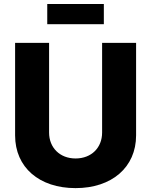

<svg xmlns="http://www.w3.org/2000/svg" viewBox="-20 -945 767 974"><path d="M363.3 9.3C546.4 9.3 670.4 -95.7 670.4 -258.3V-727.5H498V-272.5C498 -195.8 443.8 -141.1 363.3 -141.1C283.7 -141.1 229 -195.8 229 -272.5V-727.5H56.6V-258.3C56.6 -95.7 179.2 9.3 363.3 9.3ZM506.8 -924.8H219.7V-822.3H506.8Z"/></svg>

Font: Inter ExtraBold
Style: Regular
Weight: 800
Designer: Rasmus Andersson
Foundry: rsms
Version: Version 4.001;git-9221beed3